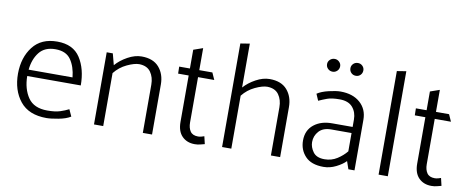

<svg xmlns="http://www.w3.org/2000/svg" viewBox="-63 -982 3100 1271"><g transform="rotate(10 1487.0 -346.5)"><path d="M475 -239H115Q116 -152 155.5 -94.5Q195 -37 285 -37Q338 -37 370.5 -47.5Q403 -58 428 -71L449 -25Q419 -6 368 3.5Q317 13 288 13Q169 13 110.5 -59.5Q52 -132 52 -245Q53 -354 109 -426Q165 -498 272 -498Q379 -498 427 -424Q475 -350 475 -239ZM412 -282Q405 -353 373 -399.5Q341 -446 269 -446Q197 -446 160.5 -399.5Q124 -353 117 -282Z M606 0V-485H647L667 -409Q698 -445 746 -471.5Q794 -498 839 -498Q917 -498 956.5 -452.5Q996 -407 996 -337V-1H934V-325Q934 -375 909.5 -409.5Q885 -444 832 -445Q800 -445 751 -422Q702 -399 668 -356V0Z M1339 -428H1230V-123Q1230 -87 1245.5 -64Q1261 -41 1298 -41Q1309 -41 1321.5 -44.5Q1334 -48 1339 -50L1351 1Q1341 3 1323.5 8Q1306 13 1285 13Q1232 13 1199.5 -20Q1167 -53 1167 -116V-428H1096L1095 -475H1167V-601L1230 -623V-475H1318Z M1467 0V-696L1529 -706V-411Q1560 -446 1607.5 -472Q1655 -498 1700 -498Q1778 -498 1817.5 -452.5Q1857 -407 1857 -337V-1H1795V-325Q1795 -375 1770.5 -409.5Q1746 -444 1693 -445Q1661 -445 1612 -422Q1563 -399 1529 -356V0Z M2257 -704Q2275 -704 2287.5 -691.5Q2300 -679 2300 -662Q2300 -643 2287.5 -630.5Q2275 -618 2257 -618Q2238 -618 2225.5 -630.5Q2213 -643 2213 -662Q2213 -679 2225.5 -691.5Q2238 -704 2257 -704ZM2101 -704Q2118 -704 2131 -691.5Q2144 -679 2144 -662Q2144 -643 2131 -630.5Q2118 -618 2101 -618Q2082 -618 2069 -630.5Q2056 -643 2056 -662Q2056 -679 2069 -691.5Q2082 -704 2101 -704ZM2048 -136Q2048 -102 2071 -70Q2094 -38 2148 -38Q2195 -38 2232.5 -62Q2270 -86 2295 -117V-240H2158Q2104 -240 2076 -209Q2048 -178 2048 -136ZM2021 -456Q2049 -475 2097.5 -486.5Q2146 -498 2176 -498Q2259 -498 2308 -454.5Q2357 -411 2357 -340V0H2316L2298 -52Q2275 -28 2234 -7.5Q2193 13 2150 13Q2068 13 2027.5 -30Q1987 -73 1987 -136Q1987 -205 2035.5 -243.5Q2084 -282 2160 -281H2295V-330Q2295 -380 2266.5 -413Q2238 -446 2179 -446Q2126 -446 2096 -435Q2066 -424 2040 -412Z M2519 0V-696L2581 -706V0Z M2930 -428H2821V-123Q2821 -87 2836.5 -64Q2852 -41 2889 -41Q2900 -41 2912.5 -44.5Q2925 -48 2930 -50L2942 1Q2932 3 2914.5 8Q2897 13 2876 13Q2823 13 2790.5 -20Q2758 -53 2758 -116V-428H2687L2686 -475H2758V-601L2821 -623V-475H2909Z"/></g></svg>

Font: Palanquin Light
Style: Regular
Weight: 300
Designer: Pria Ravichandran
Version: Version 1.0.4